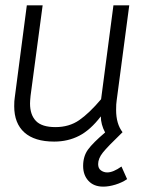

<svg xmlns="http://www.w3.org/2000/svg" viewBox="-20 -520 572 716"><path d="M454 148Q435 161 410.5 168.5Q386 176 365 176Q330 176 310 154.5Q290 133 290 99Q290 63 308 38Q326 13 372 -26Q356 -56 356 -86Q317 -35 275 -13.5Q233 8 182 8Q109 8 71 -26Q33 -60 33 -124Q33 -145 35 -156L80 -500H139L94 -163Q92 -143 92 -134Q92 -92 114 -69Q136 -46 187 -46Q238 -46 275.5 -72Q313 -98 357 -150L403 -500H462L415 -145Q413 -133 413 -110Q413 -58 437 -27Q381 27 363.5 49Q346 71 346 92Q346 108 356.5 115.5Q367 123 380 123Q402 123 433 101Z"/></svg>

Font: Bellota Text
Style: Italic
Weight: 400
Italic angle: -7.5°
Designer: Kemie Guaida
Foundry: Kemie Guaida
Version: Version 4.001